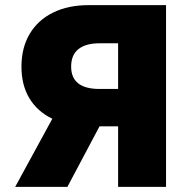

<svg xmlns="http://www.w3.org/2000/svg" viewBox="-20 -727 714 747"><path d="M439.5 0V-235.4H367.2L242.2 0H39.1L183.6 -265.1Q126 -292.5 94.7 -344Q63.5 -395.5 63.5 -467.8Q63.5 -541.5 95.7 -595.5Q127.9 -649.4 186.8 -678.2Q245.6 -707 324.2 -707H626V0ZM367.2 -380.9H439.5V-558.6H367.2Q314 -558.6 285.4 -536.1Q256.8 -513.7 256.8 -467.8Q256.8 -380.9 367.2 -380.9Z"/></svg>

Font: Pretendard Std Black
Style: Regular
Weight: 900
Designer: Base glyphs from Inter by Rasmus Andersson; Hangeul glyphs from Noto Sans CJK(Source Han Sans) by Jang Soo-young and Kan
Foundry: Kil Hyung-jin
Version: Version 1.309